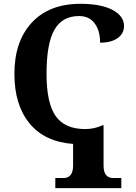

<svg xmlns="http://www.w3.org/2000/svg" viewBox="-20 -744 708 1003"><path d="M269 238.8V186H311Q361.8 186 361.8 121.1V7.8Q213.4 -2.9 134.3 -99.4Q55.2 -195.8 55.2 -357.9Q55.2 -527.8 146.2 -626Q237.3 -724.1 399.9 -724.1Q507.8 -724.1 567.9 -692.1Q627.9 -660.2 627.9 -607.9Q627.9 -568.8 594.5 -544.9Q561 -521 502.9 -521Q502.9 -584 474.4 -622.1Q445.8 -660.2 393.1 -660.2Q304.7 -660.2 263.9 -587.9Q223.1 -515.6 223.1 -357.9Q223.1 -205.6 270.8 -137.7Q318.4 -69.8 424.8 -69.8Q474.1 -69.8 516.1 -89.8H521V121.1Q521 186 571.8 186H613.8V238.8Z"/></svg>

Font: Droid Serif
Style: Bold
Weight: 700
Designer: Monotype Design team
Foundry: Monotype Imaging Inc.
Version: Version 1.03